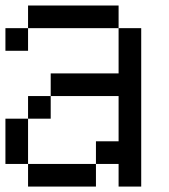

<svg xmlns="http://www.w3.org/2000/svg" viewBox="-20 -687 623 707"><path d="M0 -83.3V-250H83.3V-83.3ZM0 -500V-583.3H83.3V-500ZM166.7 -333.3V-416.7H416.7V-583.3H500V0H416.7V-83.3H333.3V-166.7H416.7V-333.3ZM166.7 -250H83.3V-333.3H166.7ZM333.3 -83.3V0H83.3V-83.3ZM83.3 -583.3V-666.7H416.7V-583.3Z"/></svg>

Font: Galmuri11 Regular
Style: Regular
Weight: 400
Designer: Minseo Lee (Quiple)
Version: Version 2.356;hotconv 1.1.0;makeotfexe 2.6.0 DEVELOPMENT